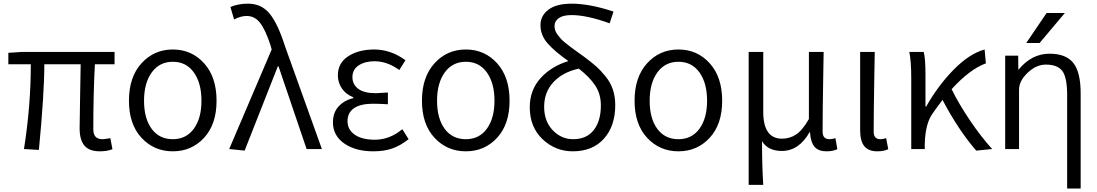

<svg xmlns="http://www.w3.org/2000/svg" viewBox="-20 -829 6101 1068"><path d="M535.2 12.7Q476.6 12.7 449.7 -19Q422.9 -50.8 422.9 -115.2Q422.9 -142.6 425.3 -274.9Q427.7 -407.2 428.7 -471.7H226.6Q226.6 -309.6 196.3 4.9L113.3 0Q151.4 -239.3 151.4 -471.7H26.4V-535.2L101.6 -540H617.2V-471.7H507.8Q499 -308.6 499 -109.4Q499 -54.7 549.8 -54.7Q561.5 -54.7 593.8 -60.5L605.5 1Q575.2 12.7 535.2 12.7Z M697.3 -268.6Q697.3 -400.4 767.1 -477.1Q836.9 -553.7 941.4 -553.7Q1045.9 -553.7 1115.2 -477.1Q1184.6 -400.4 1184.6 -268.6Q1184.6 -137.7 1115.2 -62.5Q1045.9 12.7 941.4 12.7Q836.9 12.7 767.1 -62.5Q697.3 -137.7 697.3 -268.6ZM941.4 -54.7Q1015.6 -54.7 1058.1 -112.8Q1100.6 -170.9 1100.6 -268.6Q1100.6 -367.2 1058.1 -426.3Q1015.6 -485.4 941.4 -485.4Q867.2 -485.4 824.2 -426.3Q781.2 -367.2 781.2 -268.6Q781.2 -169.9 823.7 -112.3Q866.2 -54.7 941.4 -54.7Z M1340.8 8.8 1254.9 0 1491.2 -553.7 1484.4 -578.1Q1457 -662.1 1427.2 -701.2Q1397.5 -740.2 1351.6 -740.2Q1319.3 -740.2 1282.2 -720.7L1261.7 -790Q1303.7 -808.6 1359.4 -808.6Q1434.6 -808.6 1480 -752.9Q1525.4 -697.3 1564.5 -574.2L1770.5 0H1685.5L1529.3 -460H1525.4Z M2056.6 12.7Q1957 12.7 1894.5 -31.2Q1832 -75.2 1832 -148.4Q1832 -203.1 1863.8 -237.3Q1895.5 -271.5 1945.3 -283.2V-288.1Q1904.3 -303.7 1881.8 -336.9Q1859.4 -370.1 1859.4 -410.2Q1859.4 -478.5 1917 -516.1Q1974.6 -553.7 2061.5 -553.7Q2153.3 -553.7 2235.4 -494.1L2201.2 -439.5Q2133.8 -488.3 2063.5 -488.3Q2009.8 -488.3 1975.1 -465.3Q1940.4 -442.4 1940.4 -400.4Q1940.4 -359.4 1972.7 -335Q2004.9 -310.5 2071.3 -310.5Q2083 -310.5 2137.7 -314.5V-249Q2089.8 -252 2054.7 -252Q1985.4 -252 1949.2 -227.1Q1913.1 -202.1 1913.1 -155.3Q1913.1 -107.4 1953.6 -79.6Q1994.1 -51.8 2065.4 -51.8Q2147.5 -51.8 2217.8 -110.4L2252.9 -54.7Q2205.1 -17.6 2160.2 -2.4Q2115.2 12.7 2056.6 12.7Z M2327.1 -268.6Q2327.1 -400.4 2397 -477.1Q2466.8 -553.7 2571.3 -553.7Q2675.8 -553.7 2745.1 -477.1Q2814.5 -400.4 2814.5 -268.6Q2814.5 -137.7 2745.1 -62.5Q2675.8 12.7 2571.3 12.7Q2466.8 12.7 2397 -62.5Q2327.1 -137.7 2327.1 -268.6ZM2571.3 -54.7Q2645.5 -54.7 2688 -112.8Q2730.5 -170.9 2730.5 -268.6Q2730.5 -367.2 2688 -426.3Q2645.5 -485.4 2571.3 -485.4Q2497.1 -485.4 2454.1 -426.3Q2411.1 -367.2 2411.1 -268.6Q2411.1 -169.9 2453.6 -112.3Q2496.1 -54.7 2571.3 -54.7Z M3168 -54.7Q3243.2 -54.7 3282.7 -105.5Q3322.3 -156.2 3322.3 -242.2Q3322.3 -306.6 3290.5 -354Q3258.8 -401.4 3199.2 -447.3Q3108.4 -426.8 3057.6 -371.1Q3006.8 -315.4 3006.8 -235.4Q3006.8 -154.3 3054.7 -104.5Q3102.5 -54.7 3168 -54.7ZM3392.6 -764.6 3371.1 -699.2Q3245.1 -745.1 3159.2 -745.1Q3111.3 -745.1 3087.9 -728Q3064.5 -710.9 3064.5 -684.6Q3064.5 -671.9 3068.4 -660.2Q3072.3 -648.4 3082 -635.3Q3091.8 -622.1 3100.1 -612.8Q3108.4 -603.5 3127 -588.9Q3145.5 -574.2 3156.2 -565.9Q3167 -557.6 3191.9 -540Q3216.8 -522.5 3228.5 -513.7Q3269.5 -483.4 3295.4 -460.4Q3321.3 -437.5 3348.6 -403.8Q3376 -370.1 3389.2 -330.6Q3402.3 -291 3402.3 -244.1Q3402.3 -127.9 3339.4 -57.6Q3276.4 12.7 3166 12.7Q3069.3 12.7 2998 -54.7Q2926.8 -122.1 2926.8 -232.4Q2926.8 -327.1 2986.3 -393.6Q3045.9 -460 3141.6 -489.3Q3066.4 -542 3026.4 -587.4Q2986.3 -632.8 2986.3 -689.5Q2986.3 -741.2 3030.3 -774.9Q3074.2 -808.6 3161.1 -808.6Q3259.8 -808.6 3392.6 -764.6Z M3509.8 -268.6Q3509.8 -400.4 3579.6 -477.1Q3649.4 -553.7 3753.9 -553.7Q3858.4 -553.7 3927.7 -477.1Q3997.1 -400.4 3997.1 -268.6Q3997.1 -137.7 3927.7 -62.5Q3858.4 12.7 3753.9 12.7Q3649.4 12.7 3579.6 -62.5Q3509.8 -137.7 3509.8 -268.6ZM3753.9 -54.7Q3828.1 -54.7 3870.6 -112.8Q3913.1 -170.9 3913.1 -268.6Q3913.1 -367.2 3870.6 -426.3Q3828.1 -485.4 3753.9 -485.4Q3679.7 -485.4 3636.7 -426.3Q3593.8 -367.2 3593.8 -268.6Q3593.8 -169.9 3636.2 -112.3Q3678.7 -54.7 3753.9 -54.7Z M4144.5 199.2V-540H4225.6V-207Q4225.6 -57.6 4330.1 -57.6Q4372.1 -57.6 4407.2 -80.1Q4442.4 -102.5 4479.5 -167V-540H4561.5Q4560.5 -489.3 4559.1 -397Q4557.6 -304.7 4556.6 -231Q4555.7 -157.2 4555.7 -96.7Q4555.7 -54.7 4593.8 -54.7Q4608.4 -54.7 4627 -60.5L4637.7 1Q4612.3 12.7 4577.1 12.7Q4533.2 12.7 4511.2 -12.2Q4489.3 -37.1 4485.4 -93.8H4483.4Q4423.8 10.7 4329.1 10.7Q4251 10.7 4218.8 -43.9Q4218.8 98.6 4225.6 199.2Z M4860.4 12.7Q4810.5 12.7 4787.6 -16.1Q4764.6 -44.9 4764.6 -103.5V-540H4845.7Q4844.7 -489.3 4843.3 -397Q4841.8 -304.7 4840.8 -231Q4839.8 -157.2 4839.8 -96.7Q4839.8 -54.7 4877 -54.7Q4891.6 -54.7 4909.2 -60.5L4920.9 1Q4895.5 12.7 4860.4 12.7Z M5499 0 5410.2 8.8Q5310.5 -106.4 5222.7 -273.4Q5184.6 -222.7 5168 -198.2Q5127 -142.6 5124 -28.3V0H5048.8V-394.5Q5048.8 -488.3 5038.1 -540H5118.2Q5127.9 -504.9 5127.9 -415V-236.3H5131.8Q5200.2 -356.4 5287.1 -443.8Q5374 -531.2 5457 -553.7L5463.9 -476.6Q5375 -444.3 5273.4 -333Q5313.5 -251 5375.5 -159.2Q5437.5 -67.4 5499 0Z M5818.4 -530.3Q5909.2 -530.3 5950.2 -479Q5991.2 -427.7 5991.2 -309.6V219.7H5916V-299.8Q5916 -398.4 5889.2 -434.1Q5862.3 -469.7 5797.9 -469.7Q5744.1 -469.7 5696.3 -424.3Q5648.4 -378.9 5648.4 -330.1V0H5571.3V-519.5H5643.6L5644.5 -442.4H5646.5Q5718.8 -530.3 5818.4 -530.3ZM5801.8 -756.8H5903.3L5762.7 -589.8H5688.5Z"/></svg>

Font: Gen Shin Gothic Normal
Style: Regular
Weight: 300
Designer: [Source Han Sans]
Ryoko NISHIZUKA  (kana & ideographs); Paul D. Hunt (Latin, Greek & Cyrillic); Wenlong ZHANG  (bopomofo
Version: Version 1.002.20150607